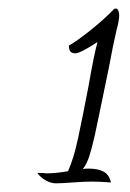

<svg xmlns="http://www.w3.org/2000/svg" viewBox="-20 -737 300 443"><path d="M66 -338H78L87 -337Q109 -337 137 -342Q150 -371 160 -417.5Q170 -464 184 -537Q197 -612 205 -640Q165 -614 154 -614Q146 -614 142.5 -618Q139 -622 139 -632Q153 -639 186 -665Q219 -691 244 -717H250Q255 -712 255 -701Q255 -690 249 -668Q242 -639 231 -580L212 -488L199 -426Q192 -395 186 -376.5Q180 -358 171 -347Q176 -348 184 -348Q206 -348 219 -341Q232 -334 236 -316Q210 -318 193 -318Q175 -318 147 -316Q121 -314 109 -314Q98 -314 86 -320.5Q74 -327 66 -338Z"/></svg>

Font: Dancing Script
Style: Regular
Weight: 400
Designer: Pablo Impallari
Foundry: Pablo Impallari
Version: Version 2.000